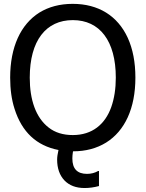

<svg xmlns="http://www.w3.org/2000/svg" viewBox="-20 -762 748 986"><path d="M675.3 -363.3C675.3 -442.4 662.1 -510.3 636.2 -567.4C584 -681.2 484.9 -742.2 353.5 -742.2C287.6 -742.2 230.5 -727.1 182.1 -697.3C85.9 -636.7 32.2 -520 32.2 -363.3C32.2 -303.2 39.6 -250 54.7 -203.1C92.3 -84 167.5 -13.7 280.3 8.3C275.9 28.3 273.4 44.4 273.4 57.1C273.4 102.5 286.1 138.2 311 164.6C335.9 190.4 370.1 203.6 414.6 203.6C438.5 203.6 463.4 200.2 488.3 193.4V116.2H483.9C466.8 126 447.8 130.9 426.8 130.9C376.5 130.9 351.6 104.5 351.6 52.2C351.6 42 352.5 31.7 354 21.5L355 15.1C419.9 15.1 476.6 0 524.9 -29.8C621.1 -89.8 675.3 -205.6 675.3 -363.3ZM574.7 -363.3C574.7 -306.6 566.9 -256.3 551.3 -211.9C519.5 -123 453.1 -68.4 354 -68.4C304.2 -68.4 262.7 -81.1 230 -106.9C163.6 -158.2 132.8 -250 132.8 -363.3C132.8 -553.7 216.3 -658.7 354 -658.7C491.7 -658.7 574.7 -552.7 574.7 -363.3Z"/></svg>

Font: SG Kara Light
Style: Regular
Weight: 400
Designer: Damoon Khanjanzadeh
Version: Version 1.000